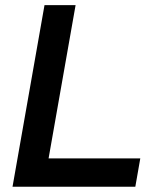

<svg xmlns="http://www.w3.org/2000/svg" viewBox="-20 -713 626 733"><path d="M27.8 0H496.6L515.6 -108.4H165.5L268.6 -693.4H149.9L46.9 -108.4Z"/></svg>

Font: Cascadia Mono PL SemiBold
Style: Italic
Weight: 600
Italic angle: -10°
Monospace: yes
Designer: Aaron Bell
Foundry: Saja Typeworks
Version: Version 2404.023